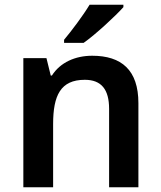

<svg xmlns="http://www.w3.org/2000/svg" viewBox="-20 -786 676 806"><path d="M498 -756V-766H356C329 -721 280 -656 249 -619V-606H331C381 -641 465 -719 498 -756ZM367 -552C296 -552 233 -524 198 -469H193L175 -542H78V0H203V-265C203 -385 234 -451 336 -451C406 -451 438 -410 438 -329V0H561V-353C561 -492 490 -552 367 -552Z"/></svg>

Font: Noto Sans Syriac SemiBold
Style: Regular
Weight: 600
Designer: Patrick Giasson and the Monotype Design Team
Foundry: Monotype Imaging Inc.
Version: Version 3.000